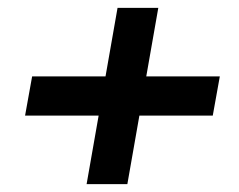

<svg xmlns="http://www.w3.org/2000/svg" viewBox="-20 -535 611 490"><path d="M201 -65 280 -515H384L305 -65ZM44 -240 62 -340H541L523 -240Z"/></svg>

Font: DM Sans 18pt SemiBold
Style: Italic
Weight: 600
Italic angle: -10°
Designer: Colophon Foundry, Jonny Pinhorn
Foundry: Colophon Foundry
Version: Version 4.004;gftools[0.9.30]